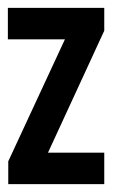

<svg xmlns="http://www.w3.org/2000/svg" viewBox="-21 -588 325 488"><path d="M-1 -568H244V-510L101 -200H244V-120H0V-178L144 -488H-1Z"/></svg>

Font: Satisfactory Mid
Style: Regular
Weight: 400
Designer: Sadat Fauzi
Foundry: Intuisi Creative
Version: Version 001.000